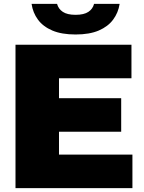

<svg xmlns="http://www.w3.org/2000/svg" viewBox="-20 -971 743 991"><path d="M60 0V-740H658.5V-567H284.5V-173H663.5V0ZM180 -291V-464H605.5V-291ZM370 -793Q298 -793 250 -813.5Q202 -834 175.8 -869.8Q149.5 -905.5 143 -951H274.5Q281.5 -925 304.2 -909.8Q327 -894.5 370 -894.5Q413.5 -894.5 436.2 -909.8Q459 -925 465.5 -951H597.5Q590.5 -905.5 564 -869.8Q537.5 -834 489.8 -813.5Q442 -793 370 -793Z"/></svg>

Font: Encode Sans SC SemiExpanded Black
Style: Regular
Weight: 900
Width: 6
Designer: Multiple Designers
Foundry: Impallari Type
Version: Version 3.002